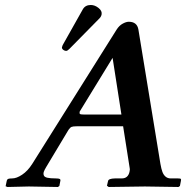

<svg xmlns="http://www.w3.org/2000/svg" viewBox="-20 -745 742 766"><path d="M314.5 -288.1H464.4L429.2 -514.2L297.9 -299.8Q296.4 -292.5 299.1 -290.3Q301.8 -288.1 314.5 -288.1ZM164.6 -79.1Q157.2 -66.9 154.8 -59.6Q152.3 -52.2 154.8 -45.4Q157.2 -38.6 168.9 -35.9Q180.7 -33.2 202.1 -33.2Q214.4 -33.2 218.3 -31Q222.2 -28.8 220.7 -22.9L216.8 -2.9L210.9 1Q119.1 -1 95.2 -1L9.8 1L2.4 -2L6.8 -22.9Q8.3 -29.8 13.2 -31.5Q18.1 -33.2 28.8 -33.2Q45.9 -33.2 68.1 -47.9Q90.3 -62.5 108.4 -90.8L445.3 -627Q455.6 -643.1 469.5 -650.6Q483.4 -658.2 493.7 -658.2Q526.9 -658.2 532.2 -627L620.1 -90.8Q623.5 -71.3 627.9 -59.3Q632.3 -47.4 640.6 -40.3Q648.9 -33.2 661.1 -33.2H689Q699.7 -33.2 701.4 -31.2Q703.1 -29.3 701.7 -22.9L697.8 -2.9L691.9 1Q596.2 -1 558.1 -1L413.6 1L406.7 -3.9L411.1 -22.9Q413.1 -32.7 439 -33.2H465.8Q490.7 -33.2 496.6 -59.1Q499 -70.3 497.6 -73.2L471.2 -241.2H287.1Q271.5 -241.2 265.6 -238.8Q259.8 -236.3 253.4 -227.1ZM342.3 -725.1Q358.4 -725.1 373.3 -713.1Q388.2 -701.2 385.3 -687Q383.3 -678.2 377 -671.9L256.8 -549.8Q249 -542 244.1 -542Q240.2 -542 236.1 -543.9Q231.9 -545.9 229.2 -549.3Q226.6 -552.7 227.1 -556.2Q228.5 -562 230 -564.9L310.5 -708Q320.3 -725.1 342.3 -725.1Z"/></svg>

Font: Linux Libertine Slanted
Style: Semibold Slanted
Weight: 600
Designer: Philipp H. Poll
Foundry: Philipp H. Poll
Version: Version 5.1.1